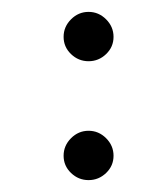

<svg xmlns="http://www.w3.org/2000/svg" viewBox="-20 -401 269 323"><path d="M129 -298Q112 -298 99.5 -310Q87 -322 87 -339Q87 -356 99.5 -368.5Q112 -381 129 -381Q146 -381 158.5 -368.5Q171 -356 171 -339Q171 -322 158.5 -310Q146 -298 129 -298ZM129 -181Q146 -181 158.5 -168.5Q171 -156 171 -139Q171 -122 158.5 -110Q146 -98 129 -98Q112 -98 99.5 -110Q87 -122 87 -139Q87 -156 99.5 -168.5Q112 -181 129 -181Z"/></svg>

Font: Ekushey Mukto
Style: Regular
Weight: 400
Designer: Al Mamun Sumon
Foundry: Al Mamun Sumon
Version: Version 1.0